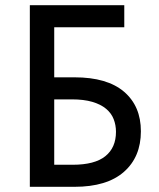

<svg xmlns="http://www.w3.org/2000/svg" viewBox="-20 -720 611 740"><path d="M95 -700H459V-615H189V-422H267Q393 -422 458 -366.5Q523 -311 523 -214Q523 -115 457.5 -57.5Q392 0 267 0H95ZM260 -85Q345 -85 386 -118Q427 -151 427 -212Q427 -238 418 -261Q409 -284 388.5 -301Q368 -318 335.5 -327.5Q303 -337 257 -337H189V-85Z"/></svg>

Font: Tilda Sans Medium
Style: Regular
Weight: 500
Designer: ParaType Ltd
Foundry: ParaType Ltd
Version: Version 1.009